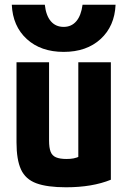

<svg xmlns="http://www.w3.org/2000/svg" viewBox="-20 -784 540 814"><path d="M260 10Q180 10 134 -7Q88 -24 69 -65.5Q50 -107 50 -180V-520H188V-188Q188 -158 194.5 -141Q201 -124 217.5 -117Q234 -110 262 -110Q279 -110 292 -112.5Q305 -115 321.5 -122.5Q338 -130 364 -144L312 -58V-520H450V-22Q371 10 260 10ZM250 -564Q153 -564 93.5 -618.5Q34 -673 30 -764H170Q175 -718 195.5 -694Q216 -670 250 -670Q283 -670 303.5 -694Q324 -718 330 -764H470Q466 -673 406.5 -618.5Q347 -564 250 -564Z"/></svg>

Font: M PLUS 1 Code
Style: Bold
Weight: 700
Designer: Coji Morishita
Foundry: UNDERFOREST DESIGN
Version: Version 1.002